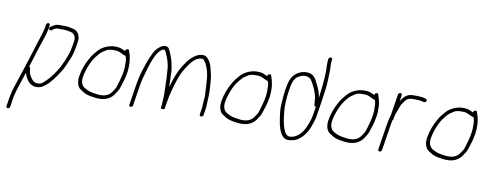

<svg xmlns="http://www.w3.org/2000/svg" viewBox="-68 -1004 3858 1519"><g transform="rotate(10 1861.5 -244.5)"><path d="M221.8 -529 217 -499C216.1 -493 214.5 -486.2 212.3 -478.5C206.7 -459.1 204.5 -447.2 197.1 -427C181.5 -384.1 174.7 -354.5 156.4 -298.7C136.6 -238.1 128.5 -207.6 110.7 -156C98.1 -119.2 73.5 -40.6 60.7 -3.1C45.2 42.3 39.4 72.9 31.5 123L25.7 160C24.3 168.8 29.8 175 38.3 175C46.7 175 54.3 168.8 55.7 160L61.5 123C64.2 105.8 65.1 91.2 69 75.5C77.4 42.5 82.1 20.1 96.2 -20C110.2 -59.5 119.5 -92.4 132.3 -128C132.1 -126.7 132.1 -125 132.5 -123C152.2 -60.3 186.3 -29 234.6 -29C256.5 -29 279.4 -38.7 303.2 -58C312.6 -66.7 321.1 -74.3 328.8 -81C352 -106.5 373.4 -134.6 393.2 -165.5C421.2 -209.2 424.4 -212.2 459 -297C471.2 -323 480.9 -359 488.1 -405L494 -442C500.5 -483.2 478.4 -523.1 446.2 -531.5C436.6 -534 436.6 -534 427 -536.5C410.7 -540.7 392.2 -544 373.2 -544H322.3C306 -544 288.6 -537.7 270.2 -525L258.9 -517C241 -505 256.5 -481 273.1 -493L285.5 -502C297.4 -510 307.4 -514 315.4 -514H366.9C377.5 -514 388.9 -511.1 399.4 -510.5C410.1 -509.9 422.8 -505.5 431.7 -503.5C445.8 -500.4 456.8 -485.2 461.6 -471L464 -457.5C464.8 -452.5 464.9 -447.3 464 -442L458.1 -405C447.9 -340 436 -318.2 419.6 -275C390.5 -210.9 391.3 -214.5 368.3 -178.4C342.5 -138.1 313.1 -103.7 279.9 -75C267.5 -64.3 253.7 -59 238.3 -59C233.7 -59 229.4 -59.3 225.5 -60C204.4 -63.1 185.2 -82 167.8 -116.7C162.9 -126.4 159.4 -142.9 157.3 -166C157 -172.7 154 -176.7 148.2 -178C160.1 -219 207 -369 223.5 -414.2C229.5 -430.7 233.5 -443.2 235.5 -451.5C239 -466.2 244.7 -484.1 247 -499L251.8 -529C253 -536.9 247.1 -544 239.2 -544C231.2 -544 223 -536.9 221.8 -529Z M885.4 -394C885.8 -392 887.5 -385.6 890.7 -374.8C893.8 -364 895 -340.8 894.3 -305.1C893.6 -269.5 881.6 -215.6 858.4 -143.5C854 -129.8 843.3 -112 826.3 -90C802.2 -59.8 762.7 -48.9 707.6 -57.5C663.7 -64.3 648.9 -65.5 607.3 -90C584.1 -108.2 575.5 -135.8 581.3 -172.7C591.1 -234.3 624.6 -312.9 653.3 -346C660.2 -354 667.5 -363 675.1 -373C691.6 -391.2 704.9 -397.1 726.7 -411.5C738.2 -419.2 757.3 -423 784 -423C813.6 -423 822.4 -422.2 849.2 -408.5C866.8 -399.5 878.8 -394.7 885.4 -394ZM874.3 -431C870.6 -433 865.6 -435.3 859.4 -438C837.8 -447.2 830.1 -453 788.7 -453C736.3 -453 681.4 -424.3 653.8 -390L630.3 -361.5C622.8 -352.5 614.9 -340.3 606.5 -325C578.2 -276.8 559.7 -225.4 551.1 -171C545.5 -135.8 550.7 -106.8 566.8 -84C572.9 -75.4 589.8 -63.3 617.5 -47.8C628.4 -41.7 645.3 -36.4 668.1 -32L698.9 -27.5C766.9 -17.5 817.3 -33.4 849.9 -75C868.9 -101.1 880.9 -121.6 885.8 -136.5C900.3 -180.6 912.8 -213.5 922.6 -275C927.5 -325 925.7 -366 917 -398C914.8 -406.2 914.2 -413.8 910.5 -420L904.7 -440C903.1 -449 896.1 -451.4 883.8 -447C878.1 -445 875 -439.7 874.3 -431Z M1573.5 -41 1580.9 -88C1585.9 -119.1 1583.7 -138.2 1585.8 -163C1589.6 -202.6 1587.5 -262.3 1579.5 -342.2C1578.3 -354.4 1571.8 -382.6 1560.1 -427C1554.5 -448.3 1545 -467 1531.5 -483C1518.1 -501.4 1501.7 -509.4 1482.3 -507C1450 -507 1415.3 -486.5 1378.2 -445.5C1370.6 -437.1 1355.2 -414.6 1331.9 -378C1308.8 -339.2 1287.4 -283.8 1267.6 -212C1266.1 -227.9 1263.7 -322.5 1262.7 -339C1257 -386.6 1247.9 -426 1235.5 -457.2C1223 -488.4 1214 -507.5 1208.5 -514.5C1202.9 -521.5 1193.9 -525.3 1181.3 -526C1158.4 -526 1134.3 -510.7 1109 -480C1086.1 -449.1 1060.8 -388.3 1033.1 -297.5C1022 -261.2 1013.6 -225 1007.9 -189L981 -19C979.8 -11.1 985.7 -4 993.6 -4C1001.6 -4 1009.8 -11.1 1011 -19L1037.9 -189C1042.9 -220.3 1055 -267.7 1074.3 -331.1C1093.6 -394.5 1112.2 -438 1130 -461.5C1147.8 -485 1162.8 -496.3 1175 -495.5C1179.9 -495.2 1183.5 -493.5 1185.7 -490.5C1187.9 -487.5 1194.9 -471.9 1206.7 -443.7C1218.6 -415.5 1226.2 -385.3 1229.6 -353.1C1233 -320.9 1235.8 -257.9 1238 -164C1238.5 -142 1238.1 -123.8 1236.8 -109.3C1234.8 -87.4 1235.8 -68.2 1232.9 -50C1232.7 -44.7 1232.3 -39.7 1231.5 -35C1231.1 -32.3 1235.9 -31 1245.9 -31C1255.9 -31 1261.1 -32.3 1261.5 -35L1261.7 -36H1260.7C1261.5 -36.7 1261.9 -37.3 1262 -38L1270.6 -92C1271.7 -99.3 1273.6 -109 1276.2 -121L1278.4 -135C1296.6 -214.3 1316.8 -280 1339.1 -332C1342.8 -340.7 1351.5 -356.1 1365.3 -378.3C1389.6 -417.5 1430.6 -477 1478.5 -477C1493.6 -477 1499.4 -474.2 1506.2 -462C1510.2 -458 1513.7 -452.7 1516.6 -446C1538.5 -405.7 1550.2 -357.7 1551.8 -302C1552.6 -274.7 1555.9 -257.8 1556.3 -226.5C1556.7 -196.6 1559.8 -188.2 1555.5 -161L1552.2 -102C1552 -96.7 1551.6 -92 1550.9 -88L1543.5 -41C1542.2 -33.1 1548.2 -26 1556.1 -26C1564 -26 1572.2 -33.1 1573.5 -41Z M2027.4 -394C2027.8 -392 2029.5 -385.6 2032.7 -374.8C2035.8 -364 2037 -340.8 2036.3 -305.1C2035.6 -269.5 2023.6 -215.6 2000.4 -143.5C1996 -129.8 1985.3 -112 1968.3 -90C1944.2 -59.8 1904.7 -48.9 1849.6 -57.5C1805.7 -64.3 1790.9 -65.5 1749.3 -90C1726.1 -108.2 1717.5 -135.8 1723.3 -172.7C1733.1 -234.3 1766.6 -312.9 1795.3 -346C1802.2 -354 1809.5 -363 1817.1 -373C1833.6 -391.2 1846.9 -397.1 1868.7 -411.5C1880.2 -419.2 1899.3 -423 1926 -423C1955.6 -423 1964.4 -422.2 1991.2 -408.5C2008.8 -399.5 2020.8 -394.7 2027.4 -394ZM2016.3 -431C2012.6 -433 2007.6 -435.3 2001.4 -438C1979.8 -447.2 1972.1 -453 1930.7 -453C1878.3 -453 1823.4 -424.3 1795.8 -390L1772.3 -361.5C1764.8 -352.5 1756.9 -340.3 1748.5 -325C1720.2 -276.8 1701.7 -225.4 1693.1 -171C1687.5 -135.8 1692.7 -106.8 1708.8 -84C1714.9 -75.4 1731.8 -63.3 1759.5 -47.8C1770.4 -41.7 1787.3 -36.4 1810.1 -32L1840.9 -27.5C1908.9 -17.5 1959.3 -33.4 1991.9 -75C2010.9 -101.1 2022.9 -121.6 2027.8 -136.5C2042.3 -180.6 2054.8 -213.5 2064.6 -275C2069.5 -325 2067.7 -366 2059 -398C2056.8 -406.2 2056.2 -413.8 2052.5 -420L2046.7 -440C2045.1 -449 2038.1 -451.4 2025.8 -447C2020.1 -445 2017 -439.7 2016.3 -431Z M2468.8 -649 2467.4 -640C2465.7 -629.3 2465.3 -612.3 2466.3 -589C2469.5 -537.9 2464.6 -461.6 2451.5 -360C2450.1 -348.7 2449.2 -340 2448.9 -334C2447.6 -338.7 2445.4 -348.2 2442.1 -362.8C2434.5 -396.7 2418.9 -425.8 2404.1 -455C2385.8 -495 2359.3 -515 2324.6 -515C2295.1 -517.5 2266.4 -508.8 2238.5 -489C2198.5 -458.9 2186.2 -417.7 2175.1 -347.6C2170.8 -320.6 2167.1 -277.2 2163.9 -217.1C2162.4 -188.5 2168 -140.5 2180.6 -73C2192.4 -19.3 2211.6 15.4 2238.1 31C2256.5 41 2284.6 39.7 2322.3 27.1C2336 22.5 2352.6 10.9 2372.1 -7.6C2391.6 -26.1 2409 -51.9 2424.5 -85C2441.3 -128.3 2451.8 -163 2455.9 -189L2472.4 -293C2486.2 -380.3 2493.6 -441.7 2494.5 -477C2495.5 -512.3 2496.3 -537.7 2497.1 -553C2498.4 -578.9 2493.3 -614.1 2497.4 -640L2498.8 -649C2500 -656.9 2494.1 -664 2486.2 -664C2478.2 -664 2470 -656.9 2468.8 -649ZM2437.2 -260 2425.9 -189C2419.6 -148.9 2393.3 -83.9 2384.2 -71C2364 -33.7 2325.4 9 2272.1 9C2233.6 9 2208.5 -54.7 2196.8 -182C2192.4 -230 2195.5 -287.1 2205.9 -353.2C2214.6 -407.7 2223.2 -444.9 2254.3 -466C2268.1 -475.4 2274.4 -476.4 2288.3 -482C2313.9 -489 2335.9 -485.2 2354.4 -470.8C2366.3 -461.5 2395.9 -401.2 2401.1 -386C2407.3 -368.1 2417.6 -342.3 2419.4 -316.2C2420.5 -299.4 2421.6 -287.7 2422.5 -281L2422.9 -271C2423.8 -263.7 2428.5 -260 2437.2 -260Z M2887.4 -394C2887.8 -392 2889.5 -385.6 2892.7 -374.8C2895.8 -364 2897 -340.8 2896.3 -305.1C2895.6 -269.5 2883.6 -215.6 2860.4 -143.5C2856 -129.8 2845.3 -112 2828.3 -90C2804.2 -59.8 2764.7 -48.9 2709.6 -57.5C2665.7 -64.3 2650.9 -65.5 2609.3 -90C2586.1 -108.2 2577.5 -135.8 2583.3 -172.7C2593.1 -234.3 2626.6 -312.9 2655.3 -346C2662.2 -354 2669.5 -363 2677.1 -373C2693.6 -391.2 2706.9 -397.1 2728.7 -411.5C2740.2 -419.2 2759.3 -423 2786 -423C2815.6 -423 2824.4 -422.2 2851.2 -408.5C2868.8 -399.5 2880.8 -394.7 2887.4 -394ZM2876.3 -431C2872.6 -433 2867.6 -435.3 2861.4 -438C2839.8 -447.2 2832.1 -453 2790.7 -453C2738.3 -453 2683.4 -424.3 2655.8 -390L2632.3 -361.5C2624.8 -352.5 2616.9 -340.3 2608.5 -325C2580.2 -276.8 2561.7 -225.4 2553.1 -171C2547.5 -135.8 2552.7 -106.8 2568.8 -84C2574.9 -75.4 2591.8 -63.3 2619.5 -47.8C2630.4 -41.7 2647.3 -36.4 2670.1 -32L2700.9 -27.5C2768.9 -17.5 2819.3 -33.4 2851.9 -75C2870.9 -101.1 2882.9 -121.6 2887.8 -136.5C2902.3 -180.6 2914.8 -213.5 2924.6 -275C2929.5 -325 2927.7 -366 2919 -398C2916.8 -406.2 2916.2 -413.8 2912.5 -420L2906.7 -440C2905.1 -449 2898.1 -451.4 2885.8 -447C2880.1 -445 2877 -439.7 2876.3 -431Z M3060.1 -468 3033.8 -302C3025.4 -274 3018.9 -245.3 3014.2 -216L2982.1 -13C2980.8 -5.1 2986.8 2 2994.7 2C3002.6 2 3010.8 -5.1 3012.1 -13L3044.2 -216C3046.2 -228.7 3048.5 -240.7 3050.9 -252L3052 -259C3055.8 -261.7 3058 -265.3 3058.8 -270L3063.5 -300C3067 -311.7 3073 -328 3081.3 -349C3090.9 -373.3 3093.2 -387.2 3106 -404C3125.7 -430 3133.4 -453 3179.7 -453H3214.2C3229.8 -453 3244.1 -451.2 3256.9 -447.8C3269.7 -444.2 3277.9 -443.3 3281.5 -445C3294.2 -450.9 3295.5 -469.8 3282.8 -472C3266.8 -479.3 3241.8 -483 3207.8 -483H3178.5C3151.7 -483 3129.4 -474.2 3111.8 -456.5C3096.7 -441.4 3093.5 -434.7 3082.4 -419L3090.1 -468C3091.4 -475.9 3085.4 -483 3077.5 -483C3069.6 -483 3061.4 -475.9 3060.1 -468Z M3680.4 -394C3680.8 -392 3682.5 -385.6 3685.7 -374.8C3688.8 -364 3690 -340.8 3689.3 -305.1C3688.6 -269.5 3676.6 -215.6 3653.4 -143.5C3649 -129.8 3638.3 -112 3621.3 -90C3597.2 -59.8 3557.7 -48.9 3502.6 -57.5C3458.7 -64.3 3443.9 -65.5 3402.3 -90C3379.1 -108.2 3370.5 -135.8 3376.3 -172.7C3386.1 -234.3 3419.6 -312.9 3448.3 -346C3455.2 -354 3462.5 -363 3470.1 -373C3486.6 -391.2 3499.9 -397.1 3521.7 -411.5C3533.2 -419.2 3552.3 -423 3579 -423C3608.6 -423 3617.4 -422.2 3644.2 -408.5C3661.8 -399.5 3673.8 -394.7 3680.4 -394ZM3669.3 -431C3665.6 -433 3660.6 -435.3 3654.4 -438C3632.8 -447.2 3625.1 -453 3583.7 -453C3531.3 -453 3476.4 -424.3 3448.8 -390L3425.3 -361.5C3417.8 -352.5 3409.9 -340.3 3401.5 -325C3373.2 -276.8 3354.7 -225.4 3346.1 -171C3340.5 -135.8 3345.7 -106.8 3361.8 -84C3367.9 -75.4 3384.8 -63.3 3412.5 -47.8C3423.4 -41.7 3440.3 -36.4 3463.1 -32L3493.9 -27.5C3561.9 -17.5 3612.3 -33.4 3644.9 -75C3663.9 -101.1 3675.9 -121.6 3680.8 -136.5C3695.3 -180.6 3707.8 -213.5 3717.6 -275C3722.5 -325 3720.7 -366 3712 -398C3709.8 -406.2 3709.2 -413.8 3705.5 -420L3699.7 -440C3698.1 -449 3691.1 -451.4 3678.8 -447C3673.1 -445 3670 -439.7 3669.3 -431Z"/></g></svg>

Font: MewTooHand
Style: Ita
Weight: 400
Designer: Mew Too, Robert Jablonski
Version: Version 0.77